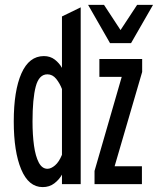

<svg xmlns="http://www.w3.org/2000/svg" viewBox="-20 -752 656 784"><path d="M366 0V-54L477 -438H385.8V-511H560.5V-458.2L448 -73H559.5V0ZM429.2 -576 339.8 -732H404.8L472.2 -629.2L539.8 -732H604.8L515.2 -576ZM154.2 12Q96.9 12 66.6 -60.3Q36.2 -132.6 36.2 -256Q36.2 -381.6 67.5 -452.3Q98.8 -523 159.2 -523Q185.1 -523 203.8 -508.6Q222.4 -494.1 233 -474.8V-684.8L309.5 -722V0H233V-39Q221.8 -18.6 201.8 -3.3Q181.9 12 154.2 12ZM173.8 -62.8Q188.4 -62.8 204.8 -76.8Q221.2 -90.9 233 -119.8V-388.5Q224.2 -411.6 209.4 -430.1Q194.5 -448.5 173.5 -448.5Q139.2 -448.5 126 -398.8Q112.8 -349 112.8 -256Q112.8 -201.5 118.8 -157.8Q124.9 -114 138.3 -88.4Q151.8 -62.8 173.8 -62.8Z"/></svg>

Font: Overpass Mono Light
Style: Regular
Weight: 300
Monospace: yes
Designer: Delve Withrington, Dave Bailey
Foundry: Delve Fonts LLC
Version: Version 4.000